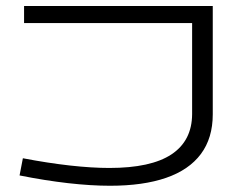

<svg xmlns="http://www.w3.org/2000/svg" viewBox="-20 -591 805 627"><path d="M339.4 15.6Q277.3 15.6 202.1 7.1Q127 -1.5 43.9 -18.1L54.7 -74.2Q136.2 -58.6 208.3 -50.5Q280.3 -42.5 336.9 -42.5Q473.1 -42.5 540 -86.9Q606.9 -131.3 607.4 -218.3V-515.6H58.6V-571.3H674.8V-217.8Q674.8 -140.1 636 -88.1Q597.2 -36.1 522.5 -10.3Q447.8 15.6 339.4 15.6Z"/></svg>

Font: Heebo Light
Style: Regular
Weight: 300
Designer: Oded Ezer
Foundry: Ezer Type House
Version: Version 3.100